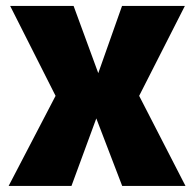

<svg xmlns="http://www.w3.org/2000/svg" viewBox="-20 -614 646 634"><path d="M8.5 0H216L298 -223L383.5 0H592.5L439.5 -297.5L590.5 -594.5H383L304.5 -372.5L223 -594.5H13.5L163.5 -297.5Z"/></svg>

Font: Anybody SemiCondensed ExtraBold
Style: Regular
Weight: 800
Width: 4
Version: Version 1.113;gftools[0.9.25]